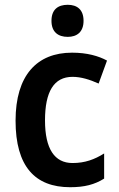

<svg xmlns="http://www.w3.org/2000/svg" viewBox="-20 -772 496 802"><path d="M263 -752C223 -752 195 -733 195 -685C195 -638 223 -618 263 -618C301 -618 329 -638 329 -685C329 -732 302 -752 263 -752ZM273 10C333 10 375 -1 415 -26V-131C375 -106 335 -91 283 -91C208 -91 168 -150 168 -269C168 -389 205 -451 283 -451C318 -451 354 -440 392 -423L427 -519C392 -538 344 -552 281 -552C134 -552 45 -457 45 -268C45 -77 126 10 273 10Z"/></svg>

Font: Noto Sans Kannada SemiCondensed SemiBold
Style: Regular
Weight: 600
Width: 4
Designer: Jelle Bosma - Monotype Design Team
Foundry: Monotype Imaging Inc.
Version: Version 2.005